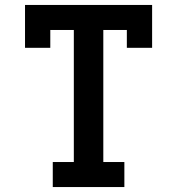

<svg xmlns="http://www.w3.org/2000/svg" viewBox="-20 -755 715 775"><path d="M193 0V-101H278V-634H183V-562H81V-735H594V-562H492V-634H397V-101H482V0Z"/></svg>

Font: Iosevka Plex Etoile
Style: Bold
Weight: 700
Designer: Belleve Invis
Foundry: Belleve Invis
Version: Version 25.1.1; ttfautohint (v1.8.4)